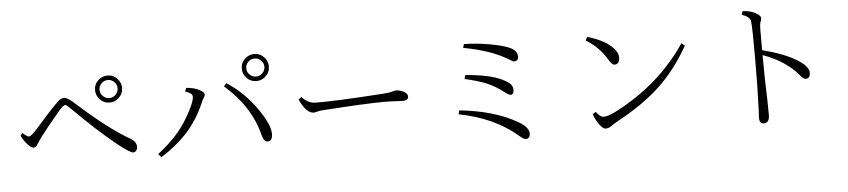

<svg xmlns="http://www.w3.org/2000/svg" viewBox="-46 -1064 6092 1380"><g transform="rotate(-5 3000.0 -373.5)"><path d="M748 -718.8Q790.5 -718.8 819.3 -686.5Q844.7 -658.7 844.7 -622.1Q844.7 -578.6 812.5 -549.3Q784.7 -523.9 748 -523.9Q704.6 -523.9 675.3 -556.2Q649.9 -584.5 649.9 -622.1Q649.9 -664.6 682.1 -693.4Q710.4 -718.8 748 -718.8ZM748 -686.5Q719.2 -686.5 699.2 -665Q682.1 -646 682.1 -622.1Q682.1 -592.8 704.1 -573.2Q722.7 -556.2 748 -556.2Q775.9 -556.2 795.4 -578.1Q812.5 -597.2 812.5 -622.1Q812.5 -649.9 791 -669.4Q772 -686.5 748 -686.5ZM103 -360.8Q134.8 -331.1 147 -331.1Q163.6 -331.1 210 -382.8Q302.7 -489.7 373 -560.1Q398.9 -585.9 422.9 -585.9Q448.7 -585.9 507.8 -530.8Q717.3 -341.8 869.1 -253.9Q915 -228.5 915 -190.9Q915 -171.9 904.8 -161.1Q896 -151.9 883.8 -151.9Q862.8 -151.9 776.9 -219.7Q639.6 -329.6 454.1 -515.1Q435.1 -534.2 425.8 -534.2Q412.1 -534.2 380.9 -497.1Q282.7 -381.3 241.7 -326.2Q215.8 -290.5 199.7 -264.2Q189.9 -249 173.8 -249Q158.2 -249 130.9 -277.8Q105 -306.2 87.9 -342.8Z M1812 -780.8Q1854.5 -780.8 1883.8 -748.5Q1909.2 -720.7 1909.2 -684.1Q1909.2 -640.6 1877 -611.3Q1849.1 -585.9 1812 -585.9Q1768.6 -585.9 1739.3 -618.2Q1713.9 -646.5 1713.9 -684.1Q1713.9 -726.6 1746.1 -755.4Q1774.4 -780.8 1812 -780.8ZM1812 -748.5Q1783.2 -748.5 1763.2 -727.1Q1746.1 -708 1746.1 -684.1Q1746.1 -654.8 1768.1 -635.3Q1787.1 -618.2 1812 -618.2Q1840.3 -618.2 1859.9 -640.1Q1877 -659.2 1877 -684.1Q1877 -711.9 1855 -731.4Q1836.4 -748.5 1812 -748.5ZM1062 -124Q1155.3 -197.3 1212.4 -265.1Q1268.6 -332 1313 -419.9Q1346.2 -484.4 1346.2 -515.1Q1346.2 -538.6 1293.9 -556.2L1304.2 -581.1Q1362.3 -577.6 1402.8 -554.2Q1432.1 -537.6 1432.1 -523.9Q1432.1 -512.2 1426.3 -503.9Q1417.5 -492.7 1406.2 -465.8Q1353.5 -341.8 1266.6 -248.5Q1192.4 -168.9 1083 -100.1ZM1594.2 -589.8Q1716.8 -509.8 1803.2 -388.2Q1889.2 -267.6 1889.2 -199.2Q1889.2 -146 1854 -146Q1827.1 -146 1814.9 -193.8Q1761.7 -406.7 1575.2 -567.9Z M2122.1 -443.8Q2168.5 -394 2222.2 -394Q2311.5 -394 2397.9 -397.9Q2503.4 -402.3 2698.2 -415Q2755.9 -418.5 2776.4 -425.3Q2792.5 -431.2 2804.2 -431.2Q2831.1 -431.2 2858.4 -417Q2887.2 -402.3 2887.2 -381.8Q2887.2 -352.1 2848.1 -352.1Q2826.2 -352.1 2798.3 -354Q2757.3 -356.9 2708 -356.9Q2586.4 -356.9 2263.2 -335Q2241.7 -333.5 2225.1 -328.1Q2210.9 -324.2 2201.2 -324.2Q2148.9 -324.2 2101.1 -426.8Z M3319.8 -720.7Q3410.2 -719.2 3501.5 -703.1Q3584 -689 3638.7 -668Q3699.7 -643.6 3699.7 -598.1Q3699.7 -564.9 3666.5 -564.9Q3660.2 -564.9 3640.6 -578.1Q3514.2 -657.7 3312 -693.8ZM3309.6 -498Q3480 -484.9 3568.8 -443.4Q3613.3 -421.9 3629.4 -404.8Q3646 -386.7 3646 -362.3Q3646 -328.1 3622.1 -328.1Q3609.9 -328.1 3585.9 -347.2Q3523.9 -396 3460.9 -422.9Q3400.4 -448.2 3302.7 -470.2ZM3244.6 -249Q3500 -222.2 3663.1 -126Q3734.9 -84.5 3734.9 -40Q3734.9 -2 3701.7 -2Q3690.4 -2 3660.6 -26.9Q3494.6 -171.4 3237.8 -221.2Z M4207 -694.8Q4324.7 -660.2 4378.9 -607.9Q4422.9 -566.9 4422.9 -529.8Q4422.9 -479 4384.8 -479Q4368.2 -479 4344.7 -518.1Q4288.6 -612.8 4193.8 -670.9ZM4221.7 -152.8Q4248.5 -112.8 4276.9 -112.8Q4310.1 -112.8 4373 -146Q4690.9 -312 4877.9 -590.8L4900.9 -570.8Q4804.7 -402.3 4684.6 -289.6Q4570.3 -181.6 4396 -85Q4337.9 -53.2 4325.7 -43Q4307.6 -26.9 4279.8 -26.9Q4264.6 -26.9 4238.3 -60.5Q4212.9 -93.8 4198.7 -137.2Z M5451.2 -490.2Q5607.9 -450.2 5697.3 -395Q5778.3 -345.2 5778.3 -299.8Q5778.3 -257.8 5746.1 -257.8Q5727.5 -257.8 5705.1 -288.1Q5667.5 -335.4 5602.1 -379.9Q5542 -421.4 5451.2 -455.1Q5451.2 -358.9 5453.1 -280.8Q5459 -109.4 5459 -22.9Q5459 35.2 5417 35.2Q5386.2 35.2 5386.2 -8.8Q5386.2 -23.4 5389.2 -60.1Q5396 -223.6 5396 -444.8Q5396 -673.8 5390.1 -705.1Q5382.8 -738.8 5327.1 -756.8L5335.9 -782.2Q5394 -779.8 5434.1 -755.4Q5464.4 -737.3 5464.4 -721.2Q5464.4 -708.5 5458 -694.8Q5451.2 -677.7 5451.2 -636.2Z"/></g></svg>

Font: I.Ming
Style: Regular
Weight: 400
Designer: Ichiten Fonts Project
Version: Version 6.11; Dec 27, 2019